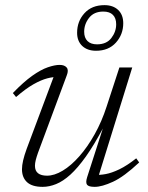

<svg xmlns="http://www.w3.org/2000/svg" viewBox="-20 -717 574 747"><path d="M319 -27.5 381.5 -221.5H382.5Q346.5 -153.5 314.5 -108.5Q282.5 -63.5 253.8 -37.5Q225 -11.5 198.2 -0.8Q171.5 10 146 10Q105 10 85.2 -8.2Q65.5 -26.5 65.5 -58.5Q65.5 -73.5 70 -93Q74.5 -112.5 84 -138.5L194.5 -433.5L206.5 -417Q188 -418.5 164 -412.2Q140 -406 110 -389Q80 -372 42.5 -339.5L30 -355Q71.5 -398 105.2 -422Q139 -446 166 -455.2Q193 -464.5 212 -464.5Q231 -464.5 239.5 -454.2Q248 -444 239.5 -423L128 -123Q122.5 -107.5 119.2 -94.8Q116 -82 116 -72Q116 -52.5 128 -43Q140 -33.5 163 -33.5Q191.5 -33.5 224 -53Q256.5 -72.5 288.5 -108.8Q320.5 -145 348.2 -194.5Q376 -244 395 -303L444.5 -454.5H494.5L360 -21L350.5 -37Q368.5 -35.5 391.5 -39.8Q414.5 -44 444.2 -58.2Q474 -72.5 510 -101L521.5 -85Q462.5 -29.5 419.5 -9.8Q376.5 10 348.5 10Q324.5 10 318.5 1.5Q312.5 -7 319 -27.5ZM386.5 -697Q420 -697 439.8 -678.2Q459.5 -659.5 459.5 -626.5Q459.5 -583 431 -551.2Q402.5 -519.5 353.5 -519.5Q320 -519.5 300 -538.2Q280 -557 280 -589.5Q280 -634 308.5 -665.5Q337 -697 386.5 -697ZM357.5 -544.5Q394.5 -544.5 413.2 -569Q432 -593.5 432 -622.5Q432 -646.5 419.2 -659.2Q406.5 -672 382 -672Q345.5 -672 326.5 -647.5Q307.5 -623 307.5 -593.5Q307.5 -570 320.5 -557.2Q333.5 -544.5 357.5 -544.5Z"/></svg>

Font: Newsreader Light
Style: Italic
Weight: 300
Italic angle: -17°
Designer: Hugues Gentile
Foundry: Production Type
Version: Version 1.003